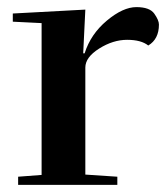

<svg xmlns="http://www.w3.org/2000/svg" viewBox="-20 -520 473 540"><path d="M427 -451Q427 -410 397 -392Q377 -408 337.5 -408Q298 -408 259 -383.5Q220 -359 220 -330V-29L310 -23V0H31V-23L97 -28V-455L16 -459V-482L220 -493L214 -370H218Q235 -424 280.5 -462Q326 -500 363.5 -500Q401 -500 414 -481.5Q427 -463 427 -451Z"/></svg>

Font: Rufina
Style: Bold
Weight: 700
Designer: Martin Sommaruga
Foundry: Martin Sommaruga
Version: Version 1.001